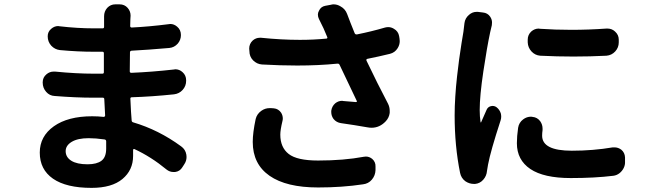

<svg xmlns="http://www.w3.org/2000/svg" viewBox="-20 -826 3040 898"><path d="M476.6 -130.9Q476.6 -152.3 476.6 -166Q475.6 -172.9 468.8 -173.8Q427.7 -179.7 394.5 -179.7Q343.8 -179.7 315.4 -162.6Q287.1 -145.5 287.1 -119.1Q287.1 -90.8 313.5 -74.2Q339.8 -57.6 389.6 -57.6Q432.6 -57.6 454.6 -74.2Q476.6 -90.8 476.6 -130.9ZM827.1 -141.6Q847.7 -127 851.6 -102.5Q852.5 -96.7 852.5 -91.8Q852.5 -73.2 841.8 -57.6L833 -43.9Q821.3 -24.4 798.8 -21.5Q794.9 -21.5 791 -21.5Q773.4 -21.5 758.8 -33.2Q686.5 -92.8 608.4 -128.9Q606.4 -129.9 604.5 -128.4Q602.5 -127 602.5 -125Q602.5 -114.3 602.5 -96.7Q602.5 -30.3 552.7 11.2Q502.9 52.7 408.2 52.7Q290 52.7 228 9.8Q166 -33.2 166 -112.3Q166 -188.5 231.9 -235.4Q297.9 -282.2 411.1 -282.2Q438.5 -282.2 464.8 -279.3Q467.8 -279.3 469.7 -281.2Q471.7 -283.2 471.7 -286.1Q469.7 -312.5 467.8 -361.3Q467.8 -369.1 460.9 -369.1H417Q335.9 -369.1 236.3 -377Q211.9 -377.9 195.8 -396.5Q179.7 -415 179.7 -439.5V-441.4Q179.7 -463.9 197.3 -478.5Q211.9 -491.2 231.4 -491.2Q234.4 -491.2 237.3 -491.2Q336.9 -481.4 418.9 -481.4H459Q465.8 -481.4 465.8 -488.3V-577.1Q465.8 -584 459 -584H418.9Q343.8 -584 259.8 -591.8Q236.3 -594.7 219.7 -612.3Q203.1 -630.9 203.1 -656.2Q203.1 -677.7 219.7 -691.4Q234.4 -704.1 252 -704.1Q255.9 -704.1 258.8 -703.1Q342.8 -693.4 418 -693.4H460Q466.8 -693.4 466.8 -700.2V-738.3V-750Q466.8 -772.5 481.4 -789.1Q497.1 -805.7 519.5 -805.7H539.1Q562.5 -805.7 577.1 -789.1Q590.8 -773.4 590.8 -752.9L589.8 -736.3L588.9 -704.1Q588.9 -697.3 596.7 -697.3Q676.8 -701.2 768.6 -712.9Q772.5 -713.9 776.4 -713.9Q793.9 -713.9 808.6 -701.2Q826.2 -686.5 826.2 -662.1Q826.2 -639.6 811.5 -622.1Q794.9 -603.5 771.5 -601.6Q670.9 -592.8 595.7 -588.9Q587.9 -587.9 587.9 -581.1L586.9 -492.2Q586.9 -485.4 594.7 -485.4Q688.5 -489.3 793.9 -501Q796.9 -502 799.8 -502Q819.3 -502 834 -488.3Q850.6 -473.6 850.6 -450.2V-448.2Q850.6 -423.8 834.5 -405.8Q818.4 -387.7 793.9 -384.8Q690.4 -374 596.7 -371.1Q588.9 -371.1 589.8 -363.3Q592.8 -293.9 595.7 -263.7Q595.7 -255.9 602.5 -253.9Q721.7 -218.8 827.1 -141.6Z M1175.8 -269.5Q1181.6 -293 1202.1 -307.6Q1219.7 -320.3 1241.2 -320.3Q1244.1 -320.3 1247.1 -320.3L1260.7 -319.3Q1282.2 -317.4 1294.9 -298.8Q1302.7 -286.1 1302.7 -271.5Q1302.7 -265.6 1300.8 -258.8Q1291 -217.8 1291 -196.3Q1291 -136.7 1330.1 -106Q1369.1 -75.2 1467.8 -75.2Q1587.9 -75.2 1681.6 -92.8Q1686.5 -93.8 1691.4 -93.8Q1707 -93.8 1720.7 -83Q1737.3 -68.4 1736.3 -46.9V-30.3Q1735.4 -4.9 1719.2 14.2Q1703.1 33.2 1677.7 36.1Q1580.1 50.8 1467.8 50.8Q1319.3 50.8 1240.7 -3.9Q1162.1 -58.6 1162.1 -162.1Q1162.1 -205.1 1175.8 -269.5ZM1781.2 -697.3Q1789.1 -699.2 1795.9 -699.2Q1809.6 -699.2 1822.3 -691.4Q1842.8 -679.7 1846.7 -657.2L1848.6 -645.5Q1849.6 -639.6 1849.6 -633.8Q1849.6 -616.2 1839.8 -600.6Q1827.1 -580.1 1803.7 -574.2Q1752 -561.5 1698.2 -550.8Q1691.4 -548.8 1694.3 -542Q1745.1 -435.5 1794.9 -340.8Q1802.7 -325.2 1802.7 -307.6Q1802.7 -302.7 1802.7 -297.9Q1799.8 -275.4 1784.2 -258.8Q1755.9 -228.5 1717.8 -228.5Q1709 -228.5 1698.2 -230.5Q1637.7 -241.2 1575.2 -250Q1553.7 -252.9 1540 -269.5Q1529.3 -284.2 1529.3 -301.8Q1529.3 -304.7 1529.3 -307.6Q1532.2 -329.1 1547.9 -342.8Q1562.5 -354.5 1580.1 -354.5Q1583 -354.5 1585.9 -353.5Q1626 -349.6 1644.5 -348.6Q1647.5 -348.6 1648.9 -350.6Q1650.4 -352.5 1648.4 -354.5Q1569.3 -519.5 1568.4 -522.5Q1565.4 -529.3 1557.6 -528.3Q1469.7 -519.5 1370.1 -519.5Q1292 -519.5 1205.1 -524.4Q1180.7 -526.4 1163.6 -543.9Q1146.5 -561.5 1146.5 -586.9L1145.5 -598.6Q1145.5 -621.1 1162.1 -636.7Q1176.8 -649.4 1195.3 -649.4Q1198.2 -649.4 1201.2 -649.4Q1295.9 -639.6 1382.8 -639.6Q1447.3 -639.6 1506.8 -645.5Q1509.8 -645.5 1510.7 -647.9Q1511.7 -650.4 1510.7 -652.3Q1502 -671.9 1493.2 -693.4Q1480.5 -720.7 1471.7 -737.3Q1466.8 -747.1 1466.8 -757.8Q1466.8 -766.6 1471.7 -775.4Q1480.5 -794.9 1501 -798.8L1527.3 -803.7Q1534.2 -805.7 1540 -805.7Q1557.6 -805.7 1573.2 -795.9Q1594.7 -784.2 1603.5 -760.7Q1617.2 -723.6 1638.7 -670.9Q1641.6 -664.1 1649.4 -665Q1717.8 -678.7 1781.2 -697.3Z M2506.8 -565.4Q2482.4 -567.4 2465.8 -585.4Q2449.2 -603.5 2448.2 -627.9V-640.6Q2448.2 -663.1 2464.8 -678.7Q2480.5 -692.4 2500 -692.4Q2502.9 -692.4 2504.9 -691.4Q2577.1 -686.5 2652.3 -686.5Q2732.4 -686.5 2816.4 -692.4Q2819.3 -692.4 2821.3 -692.4Q2841.8 -692.4 2856.4 -678.7Q2874 -663.1 2874 -640.6V-627.9Q2874 -603.5 2857.4 -585.4Q2840.8 -567.4 2816.4 -565.4Q2739.3 -561.5 2662.1 -561.5Q2585 -561.5 2506.8 -565.4ZM2403.3 -228.5Q2407.2 -252.9 2426.8 -267.6Q2443.4 -280.3 2463.9 -280.3Q2467.8 -280.3 2470.7 -279.3Q2493.2 -277.3 2506.8 -258.8Q2517.6 -243.2 2517.6 -224.6Q2517.6 -221.7 2517.6 -217.8Q2515.6 -204.1 2515.6 -191.4Q2515.6 -121.1 2654.3 -121.1Q2753.9 -121.1 2845.7 -136.7Q2850.6 -136.7 2854.5 -136.7Q2871.1 -136.7 2885.7 -126Q2902.3 -112.3 2903.3 -89.8V-70.3Q2904.3 -54.7 2897 -40Q2889.6 -25.4 2877 -15.6Q2864.3 -5.9 2848.6 -3.9Q2761.7 6.8 2649.4 6.8Q2523.4 6.8 2460.4 -35.6Q2397.5 -78.1 2397.5 -156.2Q2397.5 -188.5 2403.3 -228.5ZM2152.3 -717.8Q2155.3 -741.2 2173.8 -756.8Q2189.5 -770.5 2209 -770.5Q2211.9 -770.5 2214.8 -770.5L2238.3 -767.6Q2260.7 -765.6 2272.5 -748Q2281.2 -735.4 2281.2 -720.7Q2281.2 -713.9 2280.3 -708Q2275.4 -689.5 2272.5 -674.8Q2257.8 -606.4 2240.7 -492.2Q2223.6 -377.9 2223.6 -311.5Q2223.6 -281.2 2227.5 -254.9Q2227.5 -253.9 2229 -253.4Q2230.5 -252.9 2230.5 -254.9Q2239.3 -275.4 2255.9 -312.5Q2261.7 -326.2 2276.4 -329.6Q2291 -333 2302.7 -324.2Q2316.4 -313.5 2322.3 -295.9Q2324.2 -288.1 2324.2 -280.3Q2324.2 -271.5 2321.3 -262.7Q2274.4 -119.1 2262.7 -56.6Q2259.8 -43 2257.8 -27.3Q2255.9 -2.9 2240.2 14.6Q2224.6 32.2 2202.1 34.2Q2199.2 34.2 2196.3 34.2Q2174.8 34.2 2156.2 21.5Q2136.7 6.8 2131.8 -17.6Q2106.4 -142.6 2106.4 -286.1Q2106.4 -328.1 2109.4 -374.5Q2112.3 -420.9 2117.7 -468.8Q2123 -516.6 2127.4 -548.3Q2131.8 -580.1 2138.7 -624.5Q2145.5 -668.9 2147.5 -677.7Q2151.4 -710 2152.3 -717.8Z"/></svg>

Font: Gen Jyuu Gothic Bold
Style: Bold
Weight: 700
Designer: [Source Han Sans]
Ryoko NISHIZUKA  (kana & ideographs); Paul D. Hunt (Latin, Greek & Cyrillic); Wenlong ZHANG  (bopomofo
Version: Version 1.002.20150607